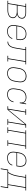

<svg xmlns="http://www.w3.org/2000/svg" viewBox="2304 -2904 773 5458"><g transform="rotate(90 2691.0 -174.5)"><path d="M-18 0V-19H53L135 -511H66V-530H324Q346 -530 368 -527.5Q390 -525 410 -518.5Q430 -512 447.5 -500Q465 -488 476.5 -470.5Q488 -453 491 -431.5Q494 -410 490 -388Q487 -367 476 -346.5Q465 -326 447 -311.5Q429 -297 408 -288.5Q387 -280 365 -275Q390 -269 412.5 -257.5Q435 -246 451.5 -227.5Q468 -209 474 -183.5Q480 -158 475 -132Q471 -109 459 -87Q447 -65 427 -49.5Q407 -34 384 -24.5Q361 -15 337.5 -9.5Q314 -4 290.5 -2Q267 0 244 0ZM118 -285H288Q307 -285 325.5 -286.5Q344 -288 362.5 -292.5Q381 -297 399 -304.5Q417 -312 432.5 -324.5Q448 -337 457.5 -354.5Q467 -372 470 -391Q473 -410 470 -428.5Q467 -447 456.5 -461.5Q446 -476 431 -486Q416 -496 398.5 -501.5Q381 -507 362 -509Q343 -511 324 -511H156ZM74 -19H244Q265 -19 286 -20.5Q307 -22 328.5 -26.5Q350 -31 371 -39.5Q392 -48 410 -61.5Q428 -75 439.5 -94.5Q451 -114 455 -135Q458 -157 453.5 -178Q449 -199 436.5 -214.5Q424 -230 406 -240Q388 -250 368 -256Q348 -262 326.5 -264Q305 -266 283 -266H115Z M848 8Q819 8 790.5 2Q762 -4 739.5 -19.5Q717 -35 702 -58Q687 -81 680 -108Q673 -135 673.5 -164.5Q674 -194 679 -223L697 -333Q702 -361 711 -387.5Q720 -414 735.5 -438.5Q751 -463 773 -483Q795 -503 821 -515.5Q847 -528 875 -533Q903 -538 930 -538Q959 -538 987 -531.5Q1015 -525 1037 -510Q1059 -495 1074 -471.5Q1089 -448 1095.5 -421Q1102 -394 1101.5 -365Q1101 -336 1096 -307L1088 -256H705L700 -220Q695 -194 694.5 -167.5Q694 -141 699.5 -117Q705 -93 718.5 -72Q732 -51 751.5 -36.5Q771 -22 796.5 -16.5Q822 -11 848 -11Q878 -11 909 -16.5Q940 -22 968 -38Q996 -54 1017 -80Q1038 -106 1045 -137H1066Q1058 -102 1035.5 -72.5Q1013 -43 982 -24.5Q951 -6 916.5 1Q882 8 848 8ZM1070 -274 1076 -310Q1080 -336 1080.5 -362Q1081 -388 1075.5 -412.5Q1070 -437 1057.5 -458Q1045 -479 1025 -493Q1005 -507 980 -513Q955 -519 929 -519Q904 -519 879 -514.5Q854 -510 830 -498Q806 -486 786 -467.5Q766 -449 752 -426.5Q738 -404 730 -379.5Q722 -355 718 -330L709 -274Z M1144 0 1147 -19Q1168 -19 1189 -24Q1210 -29 1228 -42Q1246 -55 1259.5 -72.5Q1273 -90 1282.5 -110Q1292 -130 1298.5 -150.5Q1305 -171 1309.5 -191.5Q1314 -212 1317.5 -233Q1321 -254 1325 -274Q1325 -277 1325.5 -279Q1326 -281 1326 -283L1364 -511H1295V-530H1793V-511H1722L1640 -19H1709V0H1548V-19H1619L1701 -511H1385L1346 -279Q1346 -278 1346 -277.5Q1346 -277 1346 -276V-275Q1342 -252 1338 -229Q1334 -206 1328.5 -183.5Q1323 -161 1316 -138.5Q1309 -116 1297.5 -94.5Q1286 -73 1270 -54Q1254 -35 1233.5 -22Q1213 -9 1190 -4.5Q1167 0 1144 0Z M2046 8Q2017 8 1989 1.5Q1961 -5 1938.5 -20Q1916 -35 1901 -58.5Q1886 -82 1879.5 -109Q1873 -136 1873.5 -165Q1874 -194 1879 -223L1897 -333Q1902 -361 1911 -387.5Q1920 -414 1935.5 -438.5Q1951 -463 1973 -483Q1995 -503 2021 -515.5Q2047 -528 2074.5 -534.5Q2102 -541 2129 -541Q2158 -541 2186 -533.5Q2214 -526 2236.5 -510.5Q2259 -495 2274 -472Q2289 -449 2295.5 -421.5Q2302 -394 2301.5 -365Q2301 -336 2296 -307L2278 -197Q2273 -169 2264 -142.5Q2255 -116 2239.5 -91.5Q2224 -67 2202 -47Q2180 -27 2154 -14.5Q2128 -2 2100.5 3Q2073 8 2046 8ZM2046 -11Q2071 -11 2096.5 -15.5Q2122 -20 2145.5 -32Q2169 -44 2189 -62.5Q2209 -81 2223 -103.5Q2237 -126 2245 -150.5Q2253 -175 2257 -200L2276 -310Q2280 -336 2280.5 -362.5Q2281 -389 2275.5 -413.5Q2270 -438 2257 -459Q2244 -480 2223.5 -494Q2203 -508 2178 -513.5Q2153 -519 2126 -519Q2101 -519 2076.5 -514Q2052 -509 2028.5 -497Q2005 -485 1985 -466.5Q1965 -448 1951.5 -426Q1938 -404 1930 -379.5Q1922 -355 1918 -330L1900 -220Q1895 -194 1894.5 -168Q1894 -142 1899.5 -117.5Q1905 -93 1917.5 -72Q1930 -51 1950 -37Q1970 -23 1995 -17Q2020 -11 2046 -11Z M2644 8Q2615 8 2587 1.5Q2559 -5 2537 -20.5Q2515 -36 2500.5 -59Q2486 -82 2479.5 -109Q2473 -136 2473.5 -165Q2474 -194 2479 -223L2497 -333Q2502 -360 2510.5 -387Q2519 -414 2534.5 -438.5Q2550 -463 2571.5 -483Q2593 -503 2618.5 -515.5Q2644 -528 2672 -533Q2700 -538 2727 -538Q2754 -538 2780 -533Q2806 -528 2828 -515.5Q2850 -503 2866 -482.5Q2882 -462 2889 -438L2904 -530H2925L2895 -349H2874Q2880 -383 2875 -416.5Q2870 -450 2849.5 -474.5Q2829 -499 2797 -509Q2765 -519 2731 -519Q2706 -519 2680.5 -514.5Q2655 -510 2631 -498.5Q2607 -487 2587 -468.5Q2567 -450 2552.5 -427.5Q2538 -405 2530 -380Q2522 -355 2518 -330L2500 -220Q2495 -194 2494.5 -168Q2494 -142 2499 -118Q2504 -94 2516.5 -72.5Q2529 -51 2548.5 -37Q2568 -23 2593 -17Q2618 -11 2644 -11Q2666 -11 2689 -14.5Q2712 -18 2734 -27Q2756 -36 2775.5 -51Q2795 -66 2809.5 -85Q2824 -104 2833.5 -126Q2843 -148 2847 -171H2868Q2863 -145 2853 -121Q2843 -97 2827 -75.5Q2811 -54 2789.5 -37.5Q2768 -21 2743.5 -10.5Q2719 0 2694 4Q2669 8 2644 8Z M2982 0V-19H3053L3135 -511H3066V-530H3227V-511H3156L3074 -18L3495 -530H3593V-511H3522L3440 -19H3509V0H3348V-19H3419L3501 -512L3081 0Z M3582 0V-19H3653L3735 -511H3666V-530H4193V-511H4122L4040 -19H4109V0H3948V-19H4019L4101 -511H3756L3674 -19H3743V0Z M4448 8Q4419 8 4390.5 2Q4362 -4 4339.5 -19.5Q4317 -35 4302 -58Q4287 -81 4280 -108Q4273 -135 4273.5 -164.5Q4274 -194 4279 -223L4297 -333Q4302 -361 4311 -387.5Q4320 -414 4335.5 -438.5Q4351 -463 4373 -483Q4395 -503 4421 -515.5Q4447 -528 4475 -533Q4503 -538 4530 -538Q4559 -538 4587 -531.5Q4615 -525 4637 -510Q4659 -495 4674 -471.5Q4689 -448 4695.5 -421Q4702 -394 4701.5 -365Q4701 -336 4696 -307L4688 -256H4305L4300 -220Q4295 -194 4294.5 -167.5Q4294 -141 4299.5 -117Q4305 -93 4318.5 -72Q4332 -51 4351.5 -36.5Q4371 -22 4396.5 -16.5Q4422 -11 4448 -11Q4478 -11 4509 -16.5Q4540 -22 4568 -38Q4596 -54 4617 -80Q4638 -106 4645 -137H4666Q4658 -102 4635.5 -72.5Q4613 -43 4582 -24.5Q4551 -6 4516.5 1Q4482 8 4448 8ZM4670 -274 4676 -310Q4680 -336 4680.5 -362Q4681 -388 4675.5 -412.5Q4670 -437 4657.5 -458Q4645 -479 4625 -493Q4605 -507 4580 -513Q4555 -519 4529 -519Q4504 -519 4479 -514.5Q4454 -510 4430 -498Q4406 -486 4386 -467.5Q4366 -449 4352 -426.5Q4338 -404 4330 -379.5Q4322 -355 4318 -330L4309 -274Z M5255 192 5286 0H4801L4769 192H4748L4783 -19H4853Q4877 -54 4896 -93Q4915 -132 4927.5 -171Q4940 -210 4948 -250.5Q4956 -291 4963 -331L4993 -511H4926V-530H5376V-511H5303L5221 -19H5310L5276 192ZM5200 -19 5282 -511H5014L4983 -328Q4977 -288 4969 -248.5Q4961 -209 4948.5 -170Q4936 -131 4918 -92.5Q4900 -54 4878 -19Z"/></g></svg>

Font: Iosevka Slab ThExObl
Style: Regular
Weight: 100
Width: 7
Italic angle: -9°
Monospace: yes
Designer: Belleve Invis
Foundry: Belleve Invis
Version: Version 11.1.1; ttfautohint (v1.8.3)